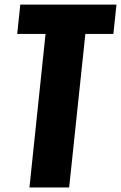

<svg xmlns="http://www.w3.org/2000/svg" viewBox="-20 -830 536 850"><path d="M110.4 0 181.6 -679.7H56.2L69.8 -809.6H495.6L481.9 -679.7H357.9L286.1 0Z"/></svg>

Font: Oswald
Style: Bold
Weight: 700
Designer: Vernon Adams
Foundry: Vernon Adams
Version: 3.0; ttfautohint (v0.94.23-7a4d-dirty) -l 8 -r 50 -G 200 -x 